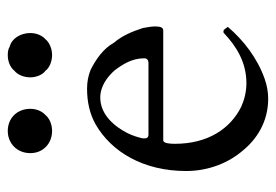

<svg xmlns="http://www.w3.org/2000/svg" viewBox="-128 -569 710 494"><g transform="rotate(-90 227.0 -322.0)"><path d="M113 -257H396C403 -257 406 -264 406 -278C406 -287 404 -297 402 -309C393 -337 382 -363 364 -384C349 -411 322 -430 294 -444C279 -450 263 -453 246 -453C211 -453 181 -446 154 -431C83 -390 34 -308 34 -198C34 -139 56 -88 86 -53C115 -17 160 13 220 13C237 13 254 10 271 4C325 -15 371 -51 405 -91C402 -93 399 -102 394 -102H392C390 -102 390 -102 389 -101C356 -70 315 -43 260 -43C239 -43 218 -48 200 -56C143 -84 104 -142 104 -227C104 -239 105 -257 113 -257ZM118 -304V-310C121 -323 125 -336 132 -350C148 -381 178 -419 223 -419C253 -419 277 -400 293 -382C308 -362 324 -338 324 -306C324 -299 320 -295 311 -295H127C122 -295 118 -298 118 -304ZM373 -560C382 -568 389 -582 389 -599C389 -624 375 -647 354 -652C348 -656 340 -657 332 -657C315 -657 300 -650 292 -640C281 -631 275 -615 275 -599C275 -583 282 -567 292 -560C299 -550 316 -543 332 -543C349 -543 365 -550 373 -560ZM137 -657C105 -657 80 -633 80 -599C80 -565 106 -543 137 -543C153 -543 169 -549 178 -560C187 -568 194 -582 194 -599C194 -633 170 -657 137 -657Z"/></g></svg>

Font: fbb
Style: Regular
Weight: 400
Designer: David J. Perry, Michael Sharpe
Version: Version 1.045